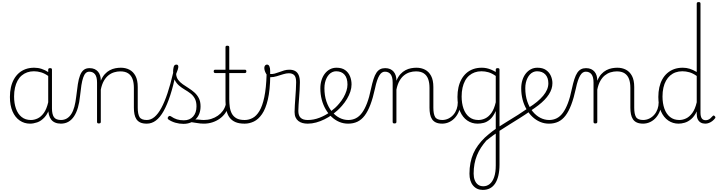

<svg xmlns="http://www.w3.org/2000/svg" viewBox="-20 -1168 6882 1840"><path d="M268 17Q213 17 169 -13Q125 -43 100 -100.5Q75 -158 75 -239Q75 -288 84.5 -330.5Q94 -373 113 -407.5Q132 -442 160 -467Q188 -492 225 -505.5Q262 -519 308 -519Q345 -519 378.5 -508Q412 -497 448 -474V-436Q409 -464 374.5 -474.5Q340 -485 305 -485Q270 -485 240.5 -474.5Q211 -464 187.5 -444Q164 -424 148 -394.5Q132 -365 123.5 -327Q115 -289 115 -243Q115 -178 133 -127Q151 -76 187 -47Q223 -18 276 -18Q309 -18 341.5 -33.5Q374 -49 400.5 -86Q427 -123 442 -188L462 -154Q442 -82 408 -45Q374 -8 337 4.5Q300 17 268 17ZM566 17Q533 17 509 7Q485 -3 470.5 -22Q456 -41 449 -68Q442 -95 442 -128V-500Q442 -508 446.5 -511.5Q451 -515 461 -515Q470 -515 474 -511.5Q478 -508 478 -500V-129Q478 -74 496.5 -46Q515 -18 566 -18Q572 -18 576 -12.5Q580 -7 580 -0.5Q580 6 577 11.5Q574 17 566 17Z M562 17Q553 17 548 11.5Q543 6 543 -0.5Q543 -7 548 -12.5Q553 -18 562 -18Q596 -18 621 -33Q646 -48 664 -76.5Q682 -105 693 -146Q704 -187 710 -239Q718 -309 726 -361Q734 -413 747.5 -447Q761 -481 782.5 -498Q804 -515 838 -515Q847 -515 851.5 -510Q856 -505 855.5 -498Q855 -491 850 -486Q845 -481 836 -481Q815 -481 801 -467Q787 -453 777 -424Q767 -395 760 -351Q753 -307 747 -248Q741 -187 727 -138Q713 -89 690 -54Q667 -19 635.5 -1Q604 17 562 17Z M1387 17Q1349 17 1325 6Q1301 -5 1287.5 -25.5Q1274 -46 1268.5 -74Q1263 -102 1263 -136V-326Q1263 -376 1250 -411Q1237 -446 1208.5 -465Q1180 -484 1133 -484Q1103 -484 1073.5 -475Q1044 -466 1019 -446Q994 -426 975 -392.5Q956 -359 946 -309V0Q946 8 941.5 11.5Q937 15 927 15Q918 15 914 11.5Q910 8 910 0V-376Q910 -431 890.5 -456Q871 -481 836 -481Q827 -481 822.5 -486Q818 -491 818.5 -498Q819 -505 824 -510Q829 -515 838 -515Q866 -515 886 -506Q906 -497 919.5 -481Q933 -465 939.5 -443.5Q946 -422 946 -397V-394Q962 -433 984.5 -457.5Q1007 -482 1033 -495.5Q1059 -509 1086 -514Q1113 -519 1138 -519Q1184 -519 1220.5 -500Q1257 -481 1278.5 -440.5Q1300 -400 1300 -334V-136Q1300 -75 1317 -46.5Q1334 -18 1387 -18Q1394 -18 1397.5 -12.5Q1401 -7 1401 -0.5Q1401 6 1397.5 11.5Q1394 17 1387 17Z M1387 17Q1378 17 1373 11.5Q1368 6 1368 -0.5Q1368 -7 1373 -12.5Q1378 -18 1387 -18Q1426 -18 1460.5 -47Q1495 -76 1526 -133Q1557 -190 1585.5 -275.5Q1614 -361 1640 -473Q1642 -481 1649 -482Q1656 -483 1662 -479Q1668 -475 1666 -466Q1641 -345 1611.5 -254.5Q1582 -164 1548 -103.5Q1514 -43 1474 -13Q1434 17 1387 17Z M1936 17Q1899 17 1871.5 11.5Q1844 6 1818.5 3.5Q1793 1 1762 12L1783 -9Q1821 -21 1846.5 -22.5Q1872 -24 1893 -21Q1914 -18 1936 -18Q1945 -18 1950 -12.5Q1955 -7 1955 -0.5Q1955 6 1950 11.5Q1945 17 1936 17ZM1738 19Q1698 19 1660.5 8Q1623 -3 1594 -23Q1588 -28 1587 -34.5Q1586 -41 1592 -48Q1597 -56 1603.5 -57Q1610 -58 1618 -53Q1647 -33 1676 -24Q1705 -15 1742 -15Q1798 -15 1830.5 -51Q1863 -87 1863 -148Q1863 -194 1847 -223.5Q1831 -253 1805.5 -272.5Q1780 -292 1751 -309Q1722 -326 1696.5 -347.5Q1671 -369 1655 -401Q1639 -433 1639 -484Q1639 -504 1644.5 -526.5Q1650 -549 1671 -549Q1680 -549 1684.5 -543.5Q1689 -538 1689 -528Q1689 -519 1683.5 -500.5Q1678 -482 1668 -459Q1670 -426 1687.5 -402.5Q1705 -379 1731.5 -360.5Q1758 -342 1787.5 -323.5Q1817 -305 1843 -282Q1869 -259 1885.5 -227Q1902 -195 1902 -149Q1902 -73 1857 -27Q1812 19 1738 19Z M1933 17Q1924 17 1919 11.5Q1914 6 1914 -0.5Q1914 -7 1919 -12.5Q1924 -18 1933 -18Q1971 -18 2005.5 -29Q2040 -40 2068 -59.5Q2096 -79 2115.5 -106Q2135 -133 2143 -165Q2145 -174 2153 -173.5Q2161 -173 2167 -167Q2173 -161 2169 -151Q2160 -114 2138.5 -83.5Q2117 -53 2085.5 -30.5Q2054 -8 2015 4.5Q1976 17 1933 17Z M2323 17Q2270 17 2235 1.5Q2200 -14 2179.5 -42.5Q2159 -71 2150 -111Q2141 -151 2141 -200V-468H2043Q2035 -468 2031.5 -472.5Q2028 -477 2028 -484Q2028 -492 2031.5 -496Q2035 -500 2043 -500H2141V-715Q2141 -723 2145 -726.5Q2149 -730 2158 -730Q2168 -730 2172.5 -726.5Q2177 -723 2177 -715V-500H2326Q2334 -500 2337.5 -496Q2341 -492 2341 -484Q2341 -477 2337.5 -472.5Q2334 -468 2326 -468H2177V-218Q2177 -179 2182 -143Q2187 -107 2202 -79Q2217 -51 2246 -34.5Q2275 -18 2324 -18Q2332 -18 2336 -12.5Q2340 -7 2340 -0.5Q2340 6 2336 11.5Q2332 17 2323 17Z M2325 17Q2316 17 2311 11.5Q2306 6 2306 -0.5Q2306 -7 2311 -12.5Q2316 -18 2325 -18Q2364 -18 2400.5 -37Q2437 -56 2466 -104Q2495 -152 2513 -237.5Q2531 -323 2535 -456Q2535 -459 2540.5 -460.5Q2546 -462 2552.5 -460.5Q2559 -459 2564.5 -455Q2570 -451 2570 -443Q2568 -304 2547 -214.5Q2526 -125 2491 -74.5Q2456 -24 2413 -3.5Q2370 17 2325 17Z M2928 17Q2902 17 2879.5 11Q2857 5 2839.5 -8.5Q2822 -22 2812.5 -43.5Q2803 -65 2803 -95Q2803 -124 2805.5 -159.5Q2808 -195 2810.5 -233.5Q2813 -272 2815.5 -309.5Q2818 -347 2818 -380Q2818 -429 2800 -447.5Q2782 -466 2748 -466Q2724 -466 2693.5 -456.5Q2663 -447 2632 -437.5Q2601 -428 2572 -428Q2557 -428 2543.5 -443Q2530 -458 2521.5 -478.5Q2513 -499 2513 -515Q2513 -525 2516 -532.5Q2519 -540 2525 -544.5Q2531 -549 2539 -549Q2554 -549 2561.5 -532.5Q2569 -516 2569 -491Q2569 -483 2569 -475Q2569 -467 2569 -459Q2590 -457 2611.5 -462.5Q2633 -468 2656 -477Q2679 -486 2703 -493Q2727 -500 2753 -500Q2786 -500 2808.5 -487.5Q2831 -475 2842.5 -448Q2854 -421 2854 -379Q2854 -344 2851.5 -307Q2849 -270 2846.5 -233.5Q2844 -197 2841.5 -164.5Q2839 -132 2839 -105Q2839 -60 2861.5 -39Q2884 -18 2928 -18Q2937 -18 2941.5 -12.5Q2946 -7 2946 -0.5Q2946 6 2941.5 11.5Q2937 17 2928 17Z M2930 17Q2921 17 2916 11.5Q2911 6 2911 -0.5Q2911 -7 2916 -12.5Q2921 -18 2930 -18Q2986 -18 3041.5 -39.5Q3097 -61 3144 -95Q3149 -98 3154 -96Q3159 -94 3163 -89Q3167 -84 3168 -78Q3169 -72 3164 -69Q3129 -44 3089.5 -24.5Q3050 -5 3009.5 6Q2969 17 2930 17Z M3147 -98Q3170 -115 3191 -134Q3212 -153 3230 -175Q3255 -204 3272.5 -235Q3290 -266 3300 -297Q3310 -328 3310 -358Q3310 -420 3281.5 -452.5Q3253 -485 3201 -485Q3192 -485 3187.5 -490Q3183 -495 3184 -502Q3185 -509 3190.5 -514Q3196 -519 3205 -519Q3256 -519 3287.5 -496.5Q3319 -474 3334 -437.5Q3349 -401 3349 -359Q3349 -325 3337.5 -290Q3326 -255 3305.5 -220.5Q3285 -186 3257 -154Q3238 -132 3215 -111Q3192 -90 3167 -71Z M3316 17Q3271 17 3231 0Q3191 -17 3158 -48Q3125 -79 3100.5 -121.5Q3076 -164 3063 -214.5Q3050 -265 3050 -321Q3050 -364 3061.5 -400.5Q3073 -437 3094 -463.5Q3115 -490 3143 -504.5Q3171 -519 3205 -519Q3214 -519 3218.5 -514Q3223 -509 3222 -502Q3221 -495 3215.5 -490Q3210 -485 3201 -485Q3182 -485 3164.5 -477Q3147 -469 3133.5 -454.5Q3120 -440 3110 -420Q3100 -400 3094.5 -375.5Q3089 -351 3089 -323Q3089 -253 3108 -196.5Q3127 -140 3159.5 -100Q3192 -60 3233 -39Q3274 -18 3318 -18Q3357 -18 3390 -34.5Q3423 -51 3449.5 -87Q3476 -123 3497.5 -179.5Q3519 -236 3535 -315Q3547 -371 3559.5 -409.5Q3572 -448 3587.5 -471Q3603 -494 3623.5 -504.5Q3644 -515 3671 -515Q3680 -515 3684.5 -510Q3689 -505 3688.5 -498Q3688 -491 3682.5 -486Q3677 -481 3668 -481Q3653 -481 3640 -472.5Q3627 -464 3615.5 -445Q3604 -426 3593.5 -395.5Q3583 -365 3574 -321Q3554 -229 3529.5 -164.5Q3505 -100 3474.5 -60Q3444 -20 3405 -1.5Q3366 17 3316 17Z M4220 17Q4182 17 4158 6Q4134 -5 4120.5 -25.5Q4107 -46 4101.5 -74Q4096 -102 4096 -136V-326Q4096 -376 4083 -411Q4070 -446 4041.5 -465Q4013 -484 3966 -484Q3936 -484 3906.5 -475Q3877 -466 3852 -446Q3827 -426 3808 -392.5Q3789 -359 3779 -309V0Q3779 8 3774.5 11.5Q3770 15 3760 15Q3751 15 3747 11.5Q3743 8 3743 0V-376Q3743 -431 3723.5 -456Q3704 -481 3669 -481Q3660 -481 3655.5 -486Q3651 -491 3651.5 -498Q3652 -505 3657 -510Q3662 -515 3671 -515Q3699 -515 3719 -506Q3739 -497 3752.5 -481Q3766 -465 3772.5 -443.5Q3779 -422 3779 -397V-394Q3795 -433 3817.5 -457.5Q3840 -482 3866 -495.5Q3892 -509 3919 -514Q3946 -519 3971 -519Q4017 -519 4053.5 -500Q4090 -481 4111.5 -440.5Q4133 -400 4133 -334V-136Q4133 -75 4150 -46.5Q4167 -18 4220 -18Q4227 -18 4230.5 -12.5Q4234 -7 4234 -0.5Q4234 6 4230.5 11.5Q4227 17 4220 17Z M4216 17Q4207 17 4202 11.5Q4197 6 4197 -0.5Q4197 -7 4202 -12.5Q4207 -18 4216 -18Q4250 -18 4278 -32Q4306 -46 4326 -69.5Q4346 -93 4356.5 -123Q4367 -153 4367 -186Q4367 -196 4374 -199.5Q4381 -203 4387.5 -199.5Q4394 -196 4394 -186Q4394 -146 4381 -109.5Q4368 -73 4344.5 -44.5Q4321 -16 4288 0.5Q4255 17 4216 17Z M4607 652Q4549 652 4514 610.5Q4479 569 4479 497Q4479 441 4488.5 393Q4498 345 4516 303.5Q4534 262 4561.5 224.5Q4589 187 4625 152Q4643 135 4661 120.5Q4679 106 4697 91.5Q4715 77 4731 67V-104Q4706 -49 4676 -23.5Q4646 2 4615.5 9.5Q4585 17 4557 17Q4502 17 4458 -13Q4414 -43 4389 -100.5Q4364 -158 4364 -239Q4364 -288 4373.5 -330.5Q4383 -373 4402 -407.5Q4421 -442 4449 -467Q4477 -492 4514 -505.5Q4551 -519 4597 -519Q4621 -519 4642.5 -514.5Q4664 -510 4686 -501Q4708 -492 4731 -478V-500Q4731 -508 4735.5 -511.5Q4740 -515 4750 -515Q4759 -515 4763 -511.5Q4767 -508 4767 -500V407Q4767 468 4756 514.5Q4745 561 4724.5 591.5Q4704 622 4674.5 637Q4645 652 4607 652ZM4612 617Q4646 617 4673 595.5Q4700 574 4715.5 529.5Q4731 485 4731 418V112Q4718 121 4703 131.5Q4688 142 4672.5 154.5Q4657 167 4641 179Q4613 211 4590 246Q4567 281 4551 320.5Q4535 360 4527 404Q4519 448 4519 496Q4519 532 4530 559.5Q4541 587 4561.5 602Q4582 617 4612 617ZM4565 -18Q4598 -18 4630.5 -33.5Q4663 -49 4689.5 -86Q4716 -123 4731 -188V-440Q4694 -466 4661 -475.5Q4628 -485 4594 -485Q4559 -485 4529.5 -474.5Q4500 -464 4476.5 -444Q4453 -424 4437 -394.5Q4421 -365 4412.5 -327Q4404 -289 4404 -243Q4404 -178 4422 -127Q4440 -76 4476 -47Q4512 -18 4565 -18Z M5064 -105Q5013 -69 4962 -37Q4911 -5 4861 26Q4811 57 4762 89Q4754 94 4747.5 91.5Q4741 89 4738 82.5Q4735 76 4737 69Q4739 62 4748 55Q4797 23 4846 -6.5Q4895 -36 4944.5 -67.5Q4994 -99 5044 -134Q5052 -140 5059.5 -138.5Q5067 -137 5071.5 -131.5Q5076 -126 5074.5 -119Q5073 -112 5064 -105Z M5047 -136Q5092 -164 5126.5 -192.5Q5161 -221 5185.5 -250.5Q5210 -280 5222.5 -309.5Q5235 -339 5235 -370Q5235 -423 5206.5 -454Q5178 -485 5126 -485Q5117 -485 5112.5 -490Q5108 -495 5109 -502Q5110 -509 5115.5 -514Q5121 -519 5130 -519Q5181 -519 5212.5 -497Q5244 -475 5259 -441Q5274 -407 5274 -371Q5274 -343 5265.5 -316.5Q5257 -290 5240 -263.5Q5223 -237 5198 -211Q5173 -185 5140 -159.5Q5107 -134 5067 -108Z M5241 17Q5196 17 5156 0Q5116 -17 5083 -48Q5050 -79 5025.5 -121.5Q5001 -164 4988 -214.5Q4975 -265 4975 -321Q4975 -364 4986.5 -400.5Q4998 -437 5019 -463.5Q5040 -490 5068 -504.5Q5096 -519 5130 -519Q5139 -519 5143.5 -514Q5148 -509 5147 -502Q5146 -495 5140.5 -490Q5135 -485 5126 -485Q5107 -485 5089.5 -477Q5072 -469 5058.5 -454.5Q5045 -440 5035 -420Q5025 -400 5019.5 -375.5Q5014 -351 5014 -323Q5014 -253 5033 -196.5Q5052 -140 5084.5 -100Q5117 -60 5158 -39Q5199 -18 5243 -18Q5282 -18 5315 -34.5Q5348 -51 5374.5 -87Q5401 -123 5422.5 -179.5Q5444 -236 5460 -315Q5472 -371 5484.5 -409.5Q5497 -448 5512.5 -471Q5528 -494 5548.5 -504.5Q5569 -515 5596 -515Q5605 -515 5609.5 -510Q5614 -505 5613.5 -498Q5613 -491 5607.5 -486Q5602 -481 5593 -481Q5578 -481 5565 -472.5Q5552 -464 5540.5 -445Q5529 -426 5518.5 -395.5Q5508 -365 5499 -321Q5479 -229 5454.5 -164.5Q5430 -100 5399.5 -60Q5369 -20 5330 -1.5Q5291 17 5241 17Z M6145 17Q6107 17 6083 6Q6059 -5 6045.5 -25.5Q6032 -46 6026.5 -74Q6021 -102 6021 -136V-326Q6021 -376 6008 -411Q5995 -446 5966.5 -465Q5938 -484 5891 -484Q5861 -484 5831.5 -475Q5802 -466 5777 -446Q5752 -426 5733 -392.5Q5714 -359 5704 -309V0Q5704 8 5699.5 11.5Q5695 15 5685 15Q5676 15 5672 11.5Q5668 8 5668 0V-376Q5668 -431 5648.5 -456Q5629 -481 5594 -481Q5585 -481 5580.5 -486Q5576 -491 5576.5 -498Q5577 -505 5582 -510Q5587 -515 5596 -515Q5624 -515 5644 -506Q5664 -497 5677.5 -481Q5691 -465 5697.5 -443.5Q5704 -422 5704 -397V-394Q5720 -433 5742.5 -457.5Q5765 -482 5791 -495.5Q5817 -509 5844 -514Q5871 -519 5896 -519Q5942 -519 5978.5 -500Q6015 -481 6036.5 -440.5Q6058 -400 6058 -334V-136Q6058 -75 6075 -46.5Q6092 -18 6145 -18Q6152 -18 6155.5 -12.5Q6159 -7 6159 -0.5Q6159 6 6155.5 11.5Q6152 17 6145 17Z M6141 17Q6132 17 6127 11.5Q6122 6 6122 -0.5Q6122 -7 6127 -12.5Q6132 -18 6141 -18Q6175 -18 6203 -32Q6231 -46 6251 -69.5Q6271 -93 6281.5 -123Q6292 -153 6292 -186Q6292 -196 6299 -199.5Q6306 -203 6312.5 -199.5Q6319 -196 6319 -186Q6319 -146 6306 -109.5Q6293 -73 6269.5 -44.5Q6246 -16 6213 0.5Q6180 17 6141 17Z M6483 17Q6428 17 6384 -13Q6340 -43 6314.5 -100.5Q6289 -158 6289 -239Q6289 -288 6298.5 -330.5Q6308 -373 6327 -407.5Q6346 -442 6374.5 -467Q6403 -492 6440 -505.5Q6477 -519 6523 -519Q6558 -519 6590 -509Q6622 -499 6657 -478V-1133Q6657 -1141 6661.5 -1144.5Q6666 -1148 6675 -1148Q6685 -1148 6689 -1144.5Q6693 -1141 6693 -1133V-88Q6693 -52 6705 -34Q6717 -16 6743 -16Q6754 -16 6765 -20Q6776 -24 6787 -33Q6798 -42 6809 -55Q6814 -61 6819 -61Q6824 -61 6829 -55Q6834 -51 6835.5 -46Q6837 -41 6833 -35Q6822 -20 6806.5 -8Q6791 4 6773.5 10.5Q6756 17 6739 17Q6714 17 6695.5 6.5Q6677 -4 6667 -24.5Q6657 -45 6657 -76Q6657 -82 6657 -88.5Q6657 -95 6657 -100Q6634 -52 6603.5 -26.5Q6573 -1 6541.5 8Q6510 17 6483 17ZM6329 -243Q6329 -178 6347 -127Q6365 -76 6401 -47Q6437 -18 6490 -18Q6523 -18 6555.5 -33.5Q6588 -49 6615 -86Q6642 -123 6657 -188V-440Q6620 -466 6586.5 -475.5Q6553 -485 6519 -485Q6484 -485 6454.5 -474.5Q6425 -464 6402 -444Q6379 -424 6362.5 -394.5Q6346 -365 6337.5 -327Q6329 -289 6329 -243Z"/></svg>

Font: Playwrite CL Thin
Style: Regular
Weight: 100
Designer: Veronika Burian, José Scaglione
Foundry: TypeTogether
Version: Version 1.002